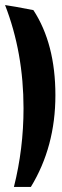

<svg xmlns="http://www.w3.org/2000/svg" viewBox="-20 -625 247 759"><path d="M73 -197Q73 -417 0 -605Q30 -601 112 -585Q199 -452 199 -248.5Q199 -45 102 114H35Q73 -37 73 -197Z"/></svg>

Font: Ruslan Display
Style: Regular
Weight: 400
Version: Version 1.001